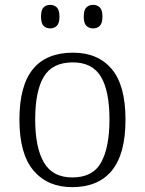

<svg xmlns="http://www.w3.org/2000/svg" viewBox="-20 -761 596 791"><path d="M277 10Q176 10 118 -58.5Q60 -127 60 -268Q60 -408 115.5 -476Q171 -544 281 -544Q383 -544 440 -477Q497 -410 497 -268Q497 -127 441 -58.5Q385 10 277 10ZM278 -30Q363 -30 397 -92.5Q431 -155 431 -268Q431 -387 395.5 -445.5Q360 -504 280 -504Q196 -504 160.5 -445Q125 -386 125 -268Q125 -153 161 -91.5Q197 -30 278 -30ZM364 -644Q347 -644 336 -654.5Q325 -665 325 -693Q325 -720 336 -730.5Q347 -741 364 -741Q380 -741 391 -730.5Q402 -720 402 -693Q402 -665 391 -654.5Q380 -644 364 -644ZM187 -644Q170 -644 159.5 -654.5Q149 -665 149 -693Q149 -720 159.5 -730.5Q170 -741 187 -741Q203 -741 214 -730.5Q225 -720 225 -693Q225 -665 214 -654.5Q203 -644 187 -644Z"/></svg>

Font: Noto Serif Myanmar Light
Style: Regular
Weight: 300
Designer: Ben Mitchell and the Monotype Design Team
Foundry: Monotype Imaging Inc.
Version: Version 2.106; ttfautohint (v1.8.4.7-5d5b)